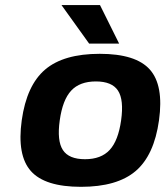

<svg xmlns="http://www.w3.org/2000/svg" viewBox="-20 -720 646 750"><path d="M156.2 -448.2Q228.5 -509.8 369.6 -509.8Q510.7 -509.8 565.4 -448.2Q620.1 -386.7 601.1 -250Q582 -113.3 509.8 -51.8Q437.5 9.8 296.4 9.8Q155.3 9.8 100.6 -51.8Q45.9 -113.3 64.9 -250Q84 -386.7 156.2 -448.2ZM453.1 -250Q464.4 -330.1 440.9 -366Q417.5 -401.9 354.5 -401.9Q291.5 -401.9 258.1 -366Q224.6 -330.1 213.4 -250Q202.1 -169.9 225.6 -134Q249 -98.1 312 -98.1Q375 -98.1 408.4 -134.3Q441.9 -170.4 453.1 -250ZM445.3 -549.8H328.1L220.2 -700.2H370.6Z"/></svg>

Font: Fivo Sans
Style: Italic
Weight: 700
Designer: Alexander Slobzheninov
Foundry: Alexander Slobzheninov
Version: 1.0